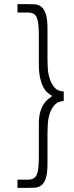

<svg xmlns="http://www.w3.org/2000/svg" viewBox="-20 -766 360 934"><path d="M290 -321V-275Q261 -273 245.5 -255.5Q230 -238 222 -213.5Q214 -189 212.5 -162.5Q211 -136 211 -118V30Q211 77 203 101Q195 125 181 135.5Q167 146 149 147Q131 148 112 148H65V108H117Q148 108 158.5 84.5Q169 61 169 -1V-165Q169 -197 175.5 -220Q182 -243 192 -258.5Q202 -274 213.5 -283.5Q225 -293 234 -299Q222 -306 210.5 -316Q199 -326 190 -343.5Q181 -361 175 -387.5Q169 -414 169 -455V-597Q169 -658 158.5 -681.5Q148 -705 117 -705H65V-746H112Q131 -746 149 -745Q167 -744 180.5 -733.5Q194 -723 202.5 -698.5Q211 -674 211 -628V-478Q211 -460 212.5 -433.5Q214 -407 222 -382.5Q230 -358 245.5 -340Q261 -322 290 -321Z"/></svg>

Font: Josefin Slab
Style: Regular
Weight: 400
Designer: Santiago Orozco
Foundry: Typemade
Version: Version 1.000